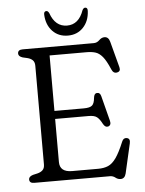

<svg xmlns="http://www.w3.org/2000/svg" viewBox="-60 -936 758 1003"><g transform="rotate(-5 319.0 -434.0)"><path d="M55 -680Q55 -700 80.5 -700H453.5Q470.5 -700 483.5 -713Q496.5 -726 511.5 -726Q533 -726 540 -699L576 -563Q582 -540 560.5 -536.5Q542 -533 532.5 -556Q513 -602 495.5 -623Q478 -644 458.2 -650Q438.5 -656 412.5 -656H218V-365H372Q404.5 -365 416 -375.8Q427.5 -386.5 430 -415Q432.5 -437.5 446 -439Q463.5 -441 468.5 -420.5L502.5 -288Q508 -265 490.5 -259.5Q475.5 -255.5 464.5 -275Q451 -301.5 437.2 -312.2Q423.5 -323 394 -323H218V-97Q218 -44 283 -44H419.5Q449.5 -44 471.8 -53.5Q494 -63 513.8 -91Q533.5 -119 556.5 -174.5Q564.5 -194 581.5 -191Q601.5 -187.5 595.5 -162L560 -7Q553.5 19.5 531.5 19.5Q517.5 19.5 505.2 9.8Q493 0 477 0H80.5Q55 0 55 -20Q55 -35 77 -42L101 -47.5Q119 -52 129 -62Q139 -72 139 -91.5V-608.5Q139 -628 129 -638Q119 -648 101 -652.5L77 -658Q55 -665 55 -680ZM323 -803.5Q384.5 -803.5 410 -876.5Q416 -888.5 424.5 -888.5Q438 -888.5 437 -870Q434.5 -817 403.2 -784Q372 -751 323 -751Q273.5 -751 242.2 -784Q211 -817 208.5 -870Q207.5 -888.5 221.5 -888.5Q229.5 -888.5 235.5 -876.5Q261 -803.5 323 -803.5Z"/></g></svg>

Font: Fraunces 9pt S100 Light
Style: Regular
Weight: 300
Version: Version 1.000; ttfautohint (v1.8.3)